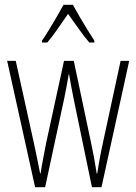

<svg xmlns="http://www.w3.org/2000/svg" viewBox="-20 -784 571 804"><path d="M287 -377Q282 -402 277.5 -426.5Q273 -451 269 -474H268Q264 -451 259.5 -426Q255 -401 250 -377L169 0H127L10 -529H46L123 -180Q130 -148 136 -118Q142 -88 148 -58H150Q153 -80 160 -116Q167 -152 173 -184L248 -529H289L363 -178Q375 -123 385 -57H387Q391 -83 394 -99.5Q397 -116 399.5 -130Q402 -144 406 -163L485 -529H521L405 0H365ZM285 -764Q298 -740 316 -709.5Q334 -679 350.5 -652.5Q367 -626 375 -614V-606H354Q333 -630 309.5 -663.5Q286 -697 265 -726Q246 -699 222 -664Q198 -629 178 -606H156V-614Q168 -631 184.5 -658Q201 -685 217.5 -713.5Q234 -742 246 -764Z"/></svg>

Font: Noto Sans Khmer UI ExtraCondensed ExtraLight
Style: Regular
Weight: 200
Width: 2
Designer: Danh Hong and the Monotype Design Team
Foundry: Monotype Imaging Inc.
Version: Version 2.002; ttfautohint (v1.8.4.7-5d5b)